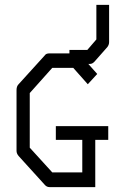

<svg xmlns="http://www.w3.org/2000/svg" viewBox="-20 -815 526 784"><path d="M425.5 -795V-643Q425.5 -632.5 418.5 -623L365.5 -563Q357 -554 347.5 -554H340.5L377 -513L338.5 -471L279 -538H193.5L101.5 -435V-212L193.5 -111H316V-244H208V-300H422V-244H369V-51H182.5Q171.5 -51 164 -59L56 -178Q47.5 -188 47.5 -199V-447Q47.5 -462 55 -470L163 -589Q168 -597 182 -597H263.5V-611H336.5L373.5 -654V-795Z"/></svg>

Font: 3270 Nerd Font Mono SemCond
Style: Regular
Weight: 400
Monospace: yes
Version: Version 3.0.1;Nerd Fonts 3.1.1